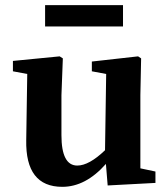

<svg xmlns="http://www.w3.org/2000/svg" viewBox="-20 -705 642 740"><path d="M216.8 -184.1Q216.8 -66.9 277.8 -66.9Q323.2 -66.9 384.8 -126L389.2 -419.9L334 -430.2V-467.8L512.2 -487.8L523.9 -480L521 -337.9V-56.2L579.1 -43.9V0L395 9.8L388.2 -73.2Q310.1 15.1 220.2 15.1Q77.6 15.1 81.1 -165L85 -419.9L29.8 -430.2V-470.2L210 -487.8L222.2 -480L216.8 -337.9ZM153.8 -685.1H454.1V-603H153.8Z"/></svg>

Font: SourceSerifPro-Bold
Style: Bold
Weight: 700
Designer: Frank Grießhammer
Foundry: Adobe Systems Incorporated
Version: Version 1.014;PS Version 1.0;hotconv 1.0.73;makeotf.lib2.5.5